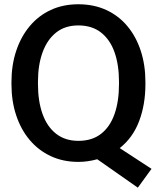

<svg xmlns="http://www.w3.org/2000/svg" viewBox="-20 -741 732 891"><path d="M619.6 129.9 431.2 -2Q410.2 3.9 387.9 7.1Q365.7 10.3 343.8 10.3Q272.9 10.3 215.8 -16.4Q158.7 -43 117.9 -91.3Q77.1 -139.6 55.2 -205.6Q33.2 -271.5 33.2 -350.1V-360.8Q33.2 -439 55.2 -504.9Q77.1 -570.8 117.7 -619.4Q158.2 -668 215.3 -694.6Q272.5 -721.2 343.3 -721.2Q415.5 -721.2 473.1 -694.6Q530.8 -668 571.3 -619.4Q611.8 -570.8 633.3 -504.9Q654.8 -439 654.8 -360.8V-350.1Q654.8 -255.9 625.7 -179Q596.7 -102.1 535.6 -53.7L683.1 42.5ZM343.8 -87.4Q407.7 -87.4 449.5 -120.4Q491.2 -153.3 511.7 -212.4Q532.2 -271.5 532.2 -350.1V-361.8Q532.2 -439.5 511.7 -498Q491.2 -556.6 449.2 -589.8Q407.2 -623 343.3 -623Q281.7 -623 240.2 -589.8Q198.7 -556.6 177.5 -498Q156.2 -439.5 156.2 -361.8V-350.1Q156.2 -272 177.2 -212.6Q198.2 -153.3 240.2 -120.4Q282.2 -87.4 343.8 -87.4Z"/></svg>

Font: Roboto Slab LO Medium
Style: Regular
Weight: 500
Designer: Google
Version: Version 2.000